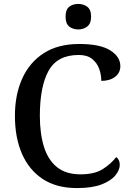

<svg xmlns="http://www.w3.org/2000/svg" viewBox="-20 -948 669 978"><path d="M372 10Q268 10 198 -36Q128 -82 92 -164.5Q56 -247 56 -358Q56 -466 93.5 -548.5Q131 -631 203.5 -677.5Q276 -724 384 -724Q490 -724 541.5 -691.5Q593 -659 593 -611Q593 -577 566 -556.5Q539 -536 496 -536Q496 -568 485 -598Q474 -628 449 -648Q424 -668 381 -668Q272 -668 227.5 -587.5Q183 -507 183 -358Q183 -267 204 -200Q225 -133 270.5 -96.5Q316 -60 390 -60Q462 -60 504 -87Q546 -114 572 -148Q590 -135 590 -108Q590 -82 567.5 -54.5Q545 -27 497 -8.5Q449 10 372 10ZM379 -798Q351 -798 332.5 -813Q314 -828 314 -863Q314 -899 332.5 -913.5Q351 -928 379 -928Q405 -928 424.5 -913.5Q444 -899 444 -863Q444 -828 424.5 -813Q405 -798 379 -798Z"/></svg>

Font: Noto Serif NP Hmong Medium
Style: Regular
Weight: 500
Designer: Dalton Maag Ltd
Foundry: Dalton Maag Ltd
Version: Version 1.001; ttfautohint (v1.8.4.7-5d5b)